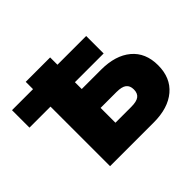

<svg xmlns="http://www.w3.org/2000/svg" viewBox="-177 -920 1135 1135"><g transform="rotate(-45 390.0 -352.5)"><path d="M155.8 0V-498H-20V-644H155.8V-705.1H359.9V-644H600.1V-498H359.9V-440.9H521Q641.1 -440.9 710 -383.3Q778.8 -325.7 778.8 -221.2Q778.8 -116.2 710 -58.1Q641.1 0 521 0ZM359.9 -159.2H492.2Q537.1 -159.2 556.6 -174.1Q576.2 -189 576.2 -221.2Q576.2 -252.9 556.6 -268.1Q537.1 -283.2 492.2 -283.2H359.9Z"/></g></svg>

Font: Mulish ExtraBlack
Style: Regular
Weight: 1000
Designer: Vernon Adams
Foundry: Vernon Adams
Version: Version 3.603; ttfautohint (v1.8.3)